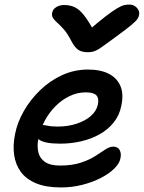

<svg xmlns="http://www.w3.org/2000/svg" viewBox="-20 -812 631 842"><path d="M247 10Q182 10 138.5 -8Q95 -26 71.5 -58Q48 -90 42 -132.5Q36 -175 46 -224Q56 -275 84.5 -325Q113 -375 156 -416.5Q199 -458 252.5 -482.5Q306 -507 366 -507Q421 -507 457 -488.5Q493 -470 508 -435Q523 -400 512 -348Q504 -307 479 -275.5Q454 -244 417.5 -223.5Q381 -203 336.5 -192.5Q292 -182 244 -182Q176 -182 151.5 -199.5Q127 -217 131 -239Q134 -251 141.5 -257.5Q149 -264 164 -264Q174 -264 189.5 -260.5Q205 -257 234 -257Q278 -257 316 -269.5Q354 -282 378.5 -303.5Q403 -325 409 -353Q415 -380 403 -393.5Q391 -407 356 -407Q320 -407 286 -391Q252 -375 223.5 -346.5Q195 -318 175.5 -281Q156 -244 148 -203Q142 -172 148 -145Q154 -118 177 -102Q200 -86 243 -86Q296 -86 334 -98.5Q372 -111 397.5 -127.5Q423 -144 442 -156.5Q461 -169 476 -169Q497 -169 505 -153.5Q513 -138 508 -117Q504 -95 481 -72.5Q458 -50 422 -31.5Q386 -13 341 -1.5Q296 10 247 10ZM546 -792Q561 -792 571 -785.5Q581 -779 586.5 -769Q592 -759 590 -747Q589 -738 582.5 -728.5Q576 -719 555 -701.5Q534 -684 490 -652Q455 -627 434.5 -611.5Q414 -596 399 -589.5Q384 -583 365 -583Q338 -583 322.5 -594Q307 -605 293 -632Q276 -665 260 -683Q244 -701 231.5 -712Q219 -723 212.5 -733Q206 -743 209 -757Q212 -772 227 -781Q242 -790 261 -790Q287 -790 307.5 -780.5Q328 -771 348.5 -745Q369 -719 396 -669H357Q409 -714 441.5 -739Q474 -764 493.5 -775.5Q513 -787 524.5 -789.5Q536 -792 546 -792Z"/></svg>

Font: Shantell Sans Medium
Style: Italic
Weight: 500
Italic angle: -11°
Designer: Stephen Nixon, Anya Danilova, Shantell Martin
Foundry: Arrow Type
Version: Version 1.011;[c5ecc13dd]